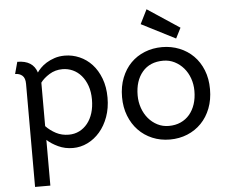

<svg xmlns="http://www.w3.org/2000/svg" viewBox="-62 -834 1335 1126"><g transform="rotate(-5 605.5 -270.5)"><path d="M59 -520Q151 -520 174 -447Q181 -458 195.5 -473Q210 -488 231 -501Q252 -514 279 -523Q306 -532 339 -532Q384 -532 425.5 -514Q467 -496 498.5 -462Q530 -428 549 -378Q568 -328 568 -265Q568 -203 549.5 -152Q531 -101 499.5 -64.5Q468 -28 427 -8Q386 12 341 12Q294 12 254.5 -6.5Q215 -25 189 -49V220H99V-387Q99 -421 82.5 -435.5Q66 -450 40 -450ZM476 -262Q476 -307 463.5 -342.5Q451 -378 429.5 -403Q408 -428 379.5 -441Q351 -454 319 -454Q276 -454 241.5 -432.5Q207 -411 189 -386V-130Q215 -103 248.5 -85.5Q282 -68 323 -68Q357 -68 385 -82Q413 -96 433.5 -121.5Q454 -147 465 -182.5Q476 -218 476 -262Z M1079 -260Q1079 -299 1066.5 -334Q1054 -369 1031.5 -395Q1009 -421 978.5 -436.5Q948 -452 912 -452Q833 -452 789 -400Q745 -348 745 -262Q745 -223 757.5 -187.5Q770 -152 792.5 -125.5Q815 -99 845.5 -83.5Q876 -68 912 -68Q951 -68 982 -82Q1013 -96 1034.5 -121.5Q1056 -147 1067.5 -182Q1079 -217 1079 -260ZM653 -260Q653 -323 673 -373.5Q693 -424 727.5 -459Q762 -494 809.5 -513Q857 -532 912 -532Q966 -532 1013.5 -513Q1061 -494 1096 -459Q1131 -424 1151 -374Q1171 -324 1171 -262Q1171 -200 1151.5 -149.5Q1132 -99 1097 -63Q1062 -27 1014.5 -7.5Q967 12 912 12Q856 12 808.5 -8Q761 -28 726.5 -64Q692 -100 672.5 -150Q653 -200 653 -260ZM999 -575 799 -677 841 -761 1030 -636Z"/></g></svg>

Font: ABeeZee
Style: Regular
Weight: 400
Designer: Anja Meiners
Foundry: Anja Meiners
Version: Version 1.001